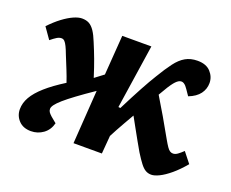

<svg xmlns="http://www.w3.org/2000/svg" viewBox="-93 -679 1014 843"><g transform="rotate(20 413.5 -257.0)"><path d="M442.5 -216.5 452 -215.5Q468 -247.5 482.3 -274.7Q496.5 -302 508.8 -324.7Q521 -347.5 531.8 -366Q542.5 -384.5 551.5 -399Q577.5 -442.5 598.8 -470.7Q620 -499 644 -512.7Q668 -526.5 700.5 -526.5Q741 -526.5 761.8 -503.7Q782.5 -481 782.5 -452Q782.5 -424 765.8 -401.5Q749 -379 714 -365.5L695.5 -392.5Q686.5 -406.5 677 -412.7Q667.5 -419 656.8 -415.2Q646 -411.5 632.5 -395Q624.5 -385 614.8 -369.8Q605 -354.5 590 -328Q601 -309.5 613.5 -288.5Q626 -267.5 639.3 -245.3Q652.5 -223 664.5 -201Q680.5 -173 691 -154.5Q701.5 -136 708.8 -125.5Q716 -115 722.5 -110.8Q729 -106.5 737 -106.5Q747.5 -106.5 758.3 -114.3Q769 -122 782.5 -135L820.5 -87Q792 -53 765 -30.5Q738 -8 716 2.7Q694 13.5 679 13.5Q664 13.5 652 6.5Q640 -0.5 627.5 -16.8Q615 -33 597.5 -61Q585.5 -81.5 571.8 -106Q558 -130.5 544 -156Q530 -181.5 517.5 -204Q504 -180.5 491.5 -158.7Q479 -137 469 -118.5Q459 -100 451 -84.5L444 0H311.5L328.5 -250.5Q281.5 -218.5 249.8 -195Q218 -171.5 199 -154.8Q180 -138 171.5 -126.5Q163 -115 163 -106.5Q163 -98.5 167 -92.3Q171 -86 181 -77L207.5 -55Q199 -22 173.8 -3.7Q148.5 14.5 117 14.5Q80.5 14.5 59.8 -7.5Q39 -29.5 39 -60Q39 -89 55 -117Q71 -145 104.8 -175Q138.5 -205 192 -238.5Q183 -265.5 171.5 -293.7Q160 -322 147 -354Q139 -375.5 132.5 -388.7Q126 -402 119.8 -408.5Q113.5 -415 105 -415Q94.5 -415 83.8 -408.5Q73 -402 56.5 -388.5L20 -440.5Q47 -469 72.8 -488.3Q98.5 -507.5 121 -517.5Q143.5 -527.5 160 -527.5Q180 -527.5 193.8 -519.8Q207.5 -512 219.3 -494.5Q231 -477 242.5 -448Q257.5 -412.5 270 -379Q282.5 -345.5 297 -299.5L338 -330.5L351.5 -516H487.5Z"/></g></svg>

Font: Literata
Style: Italic
Weight: 400
Italic angle: -2°
Designer: Latin by Veronika Burian and Jose Scaglione. Greek by Irene Vlachou. Cyrillic by Vera Evstafieva
Foundry: TypeTogether
Version: Version 3.103;gftools[0.9.29]